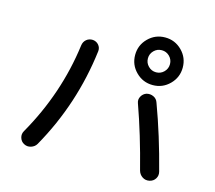

<svg xmlns="http://www.w3.org/2000/svg" viewBox="-113 -960 1225 1092"><g transform="rotate(15 500.0 -414.0)"><path d="M775.9 -726.1Q756.8 -745.1 730 -745.1Q703.1 -745.1 684.1 -726.1Q665 -707 665 -680.2Q665 -653.3 684.1 -634.3Q703.1 -615.2 730 -615.2Q756.8 -615.2 775.9 -634.3Q794.9 -653.3 794.9 -680.2Q794.9 -707 775.9 -726.1ZM829.1 -581.1Q788.1 -540 730 -540Q671.9 -540 630.9 -581.1Q589.8 -622.1 589.8 -680.2Q589.8 -738.3 630.9 -779.3Q671.9 -820.3 730 -820.3Q788.1 -820.3 829.1 -779.3Q870.1 -738.3 870.1 -680.2Q870.1 -622.1 829.1 -581.1ZM777.3 -449.2Q842.8 -272.5 893.6 -74.2Q899.4 -51.8 887.7 -33.2Q876 -14.6 853.5 -9.8Q830.1 -4.9 811.5 -17.6Q793 -30.3 787.1 -51.8Q736.3 -251 675.8 -419.9Q668.9 -439.5 679.2 -458Q689.5 -476.6 709 -483.4Q730.5 -489.3 750.5 -480Q770.5 -470.7 777.3 -449.2ZM335.9 -700.2Q357.4 -698.2 370.6 -682.6Q383.8 -667 381.8 -646.5Q342.8 -326.2 185.5 -47.9Q174.8 -29.3 152.8 -22.5Q130.9 -15.6 111.3 -26.4Q92.8 -36.1 86.4 -57.1Q80.1 -78.1 90.8 -96.7Q241.2 -360.4 279.3 -652.3Q282.2 -674.8 297.9 -688Q313.5 -701.2 335.9 -700.2Z"/></g></svg>

Font: Rounded Mgen+ 2p medium
Style: Regular
Weight: 500
Designer: [Source Han Sans]
Ryoko NISHIZUKA  (kana & ideographs); Paul D. Hunt (Latin, Greek & Cyrillic); Wenlong ZHANG  (bopomofo
Version: Version 1.059.20150602